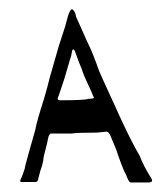

<svg xmlns="http://www.w3.org/2000/svg" viewBox="-20 -738 348 404"><path d="M245 -371Q242 -375 235 -393.5Q228 -412 225 -422L213 -451Q209 -461 204 -461L184 -459Q144 -459 130 -457H88Q83 -457 81 -446Q80 -439 75.5 -422.5Q71 -406 71 -400Q69 -389 65 -379L61 -364Q60 -355 55 -355H25Q20 -355 25 -364Q26 -366 27.5 -370Q29 -374 32 -383Q32 -386 41 -418L54 -464Q58 -485 72 -528Q80 -555 85 -576L104 -642L117 -682Q124 -710 127 -714Q130 -721 134 -717Q139 -712 140 -703Q143 -697 152.5 -675Q162 -653 167 -643Q177 -622 188 -590Q192 -580 222 -515L231 -495Q241 -473 253 -449Q265 -425 274 -410Q282 -389 297 -365Q300 -361 300 -358Q300 -354 291 -354H255Q251 -354 245 -371ZM166 -530Q169 -530 173 -530.5Q177 -531 177.5 -532Q178 -533 176 -536Q174 -542 164.5 -562Q155 -582 152 -593Q146 -606 140 -624Q139 -627 137.5 -630.5Q136 -634 134 -634Q132 -634 131 -627Q130 -620 128 -615L115 -571Q111 -558 104 -538Q101 -532 101.5 -529.5Q102 -527 107 -527Q158 -527 166 -530Z"/></svg>

Font: Barriecito
Style: Regular
Weight: 400
Designer: Pablo Cosgaya & Sergio Jiménez
Foundry: Pablo Cosgaya & Sergio Jiménez
Version: Version 1.001